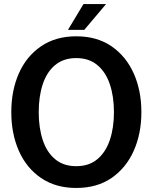

<svg xmlns="http://www.w3.org/2000/svg" viewBox="-20 -920 757 952"><path d="M358 12Q256 12 183.5 -37.5Q111 -87 73.5 -172Q36 -257 36 -364Q36 -471 73.5 -556Q111 -641 183.5 -690.5Q256 -740 358 -740Q461 -740 533 -690.5Q605 -641 643 -556Q681 -471 681 -364Q681 -257 643 -172Q605 -87 533 -37.5Q461 12 358 12ZM358 -96Q421 -96 462.5 -130.5Q504 -165 524.5 -225.5Q545 -286 545 -364Q545 -442 524.5 -502.5Q504 -563 462.5 -597.5Q421 -632 358 -632Q295 -632 253.5 -597.5Q212 -563 192 -502.5Q172 -442 172 -364Q172 -286 192 -225.5Q212 -165 253.5 -130.5Q295 -96 358 -96ZM317 -772 394 -900H506L398 -772Z"/></svg>

Font: Murecho Medium
Style: Regular
Weight: 500
Designer: Neil Summerour
Foundry: Positype
Version: Version 1.010; ttfautohint (v1.8.3)